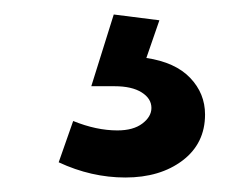

<svg xmlns="http://www.w3.org/2000/svg" viewBox="-20 -28 325 265"><path d="M200 0 182 52Q222 58 242.5 79.5Q263 101 263 130Q263 170 232 193.5Q201 217 153 217Q106 217 61 196L81 139Q113 152 142 152Q164 152 176.5 142.5Q189 133 189 121Q189 108 175.5 99.5Q162 91 138 91H106L137 -8Z"/></svg>

Font: Montserrat arm2
Style: Regular
Weight: 400
Designer: Julieta Ulanovsky
Foundry: Julieta Ulanovsky
Version: Version 6.000